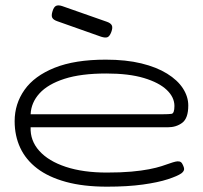

<svg xmlns="http://www.w3.org/2000/svg" viewBox="-20 -689 762 721"><path d="M382 12Q293 12 227.5 -6Q162 -24 119.5 -56.5Q77 -89 56 -134Q35 -179 35 -234Q35 -299 72 -351.5Q109 -404 185 -434.5Q261 -465 377 -465Q453 -465 510.5 -451Q568 -437 607.5 -412.5Q647 -388 667 -357Q687 -326 687 -293Q687 -245 664.5 -228Q642 -211 610 -211H95Q93 -161 127.5 -122.5Q162 -84 227 -62.5Q292 -41 381 -41Q434 -41 473 -44.5Q512 -48 540 -53.5Q568 -59 586.5 -65Q605 -71 617.5 -75.5Q630 -80 639 -82Q647 -84 654 -82.5Q661 -81 665 -73Q673 -58 671 -51Q669 -44 661 -38Q647 -28 610.5 -16Q574 -4 516.5 4Q459 12 382 12ZM95 -260H593Q613 -260 624 -261.5Q635 -263 635 -291Q635 -324 606 -351.5Q577 -379 520.5 -396Q464 -413 379 -413Q284 -413 222 -393Q160 -373 128.5 -338.5Q97 -304 95 -260ZM360 -551 196 -609Q181 -614 176.5 -622Q172 -630 177 -646Q182 -663 190.5 -667Q199 -671 214 -666L382 -607Q396 -602 400 -593.5Q404 -585 398 -569Q392 -553 384 -549.5Q376 -546 360 -551Z"/></svg>

Font: Fredoka Expanded Light
Style: Regular
Weight: 300
Width: 7
Designer: Ben Nathan
Foundry: Milena B. Brandão, Ben Nathan
Version: Version 2.001